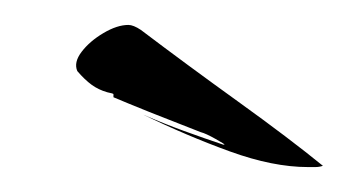

<svg xmlns="http://www.w3.org/2000/svg" viewBox="-20 -588 279 154"><path d="M227 -454Q199 -454 164.5 -466.5Q130 -479 95 -496Q111 -489 127.5 -483Q144 -477 159 -472H160Q161 -472 153 -476.5Q145 -481 141 -482Q131 -486 115.5 -492Q100 -498 83 -505L71 -510Q71 -512 71 -512.5Q71 -513 66 -514Q59 -516 53.5 -520Q48 -524 42 -531Q39 -538 45.5 -546.5Q52 -555 63 -561.5Q74 -568 83 -568Q87 -568 93 -564Q130 -536 171 -506.5Q212 -477 239 -455Q236 -454 233 -454Q230 -454 227 -454Z"/></svg>

Font: Smooch
Style: Regular
Weight: 400
Designer: Robert E. Leuschke
Foundry: Robert E. Leuschke
Version: Version 1.010; ttfautohint (v1.8.3)